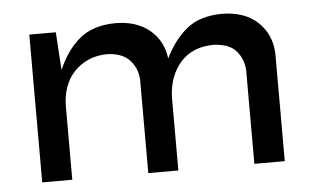

<svg xmlns="http://www.w3.org/2000/svg" viewBox="-39 -485 880 541"><g transform="rotate(-5 401.0 -214.5)"><path d="M60 -418H135Q137 -387 138.5 -361.5Q140 -336 142 -311Q165 -365 202.5 -396.5Q240 -428 303 -429Q364 -429 401 -398Q438 -367 444 -317Q469 -368 505.5 -398Q542 -428 604 -429Q669 -429 706.5 -394Q744 -359 746 -304V0H660V-265Q658 -297 638.5 -319.5Q619 -342 575 -344Q515 -344 481 -305.5Q447 -267 445 -207V0H360V-265Q358 -297 337.5 -319.5Q317 -342 275 -344Q245 -344 221 -333.5Q197 -323 180 -305Q163 -287 154 -262Q145 -237 145 -207V0H60Z"/></g></svg>

Font: JosefinSans
Style: SemiBold
Weight: 600
Designer: Santiago Orozco
Foundry: Typemade
Version: Version 1.0 ; ttfautohint (v1.3)